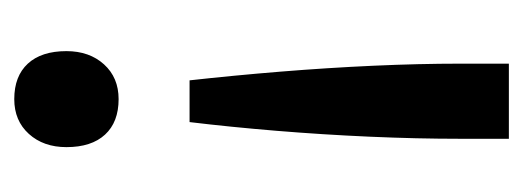

<svg xmlns="http://www.w3.org/2000/svg" viewBox="-258 -324 751 276"><g transform="rotate(-90 118.0 -185.5)"><path d="M141 -289Q148 -226 153.5 -158.5Q159 -91 162 -25Q165 41 165 100V170H57V100Q57 38 60 -30Q63 -98 68.5 -164.5Q74 -231 81 -289ZM183 -466Q183 -433 164 -412Q145 -391 114 -391Q81 -391 63 -410.5Q45 -430 45 -466Q45 -499 64 -520Q83 -541 114 -541Q147 -541 165 -521.5Q183 -502 183 -466Z"/></g></svg>

Font: Mach
Style: Regular
Weight: 400
Version: Version 1.002